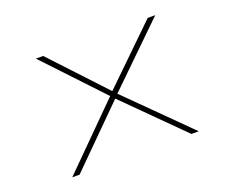

<svg xmlns="http://www.w3.org/2000/svg" viewBox="-92 -669 968 813"><g transform="rotate(-20 392.5 -262.5)"><path d="M644 0 385 -258 378 -266 134 -525H167L394 -282L401 -274L677 0ZM107 0 382 -275 399 -258 140 0ZM401 -261 385 -279 638 -525H672Z"/></g></svg>

Font: Lexend Peta Thin
Style: Regular
Weight: 250
Version: Version 1.007